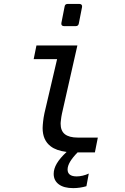

<svg xmlns="http://www.w3.org/2000/svg" viewBox="-20 -780 642 985"><path d="M308.1 -646Q300.8 -646 297.1 -650.4Q293.5 -654.8 294.9 -662.1L311.5 -746.6Q313.5 -759.8 327.1 -759.8H387.7Q395 -759.8 398.7 -755.4Q402.3 -751 400.9 -743.7L384.3 -659.2Q381.8 -646 368.7 -646ZM377.9 2Q353 27.3 339.8 49.3Q326.7 71.3 326.7 89.8Q326.7 106.9 338.4 116Q350.1 125 373.5 125Q387.7 125 403.8 121.3Q419.9 117.7 435.5 110.4L423.3 175.3Q389.6 185.1 355.5 185.1Q307.6 185.1 281.5 165.5Q255.4 146 255.4 111.8Q255.4 85.9 271.5 58.6Q287.6 31.2 321.8 -0.5Q268.6 -7.3 240.2 -29.3Q198.7 -60.5 198.7 -123Q198.7 -131.3 199.5 -139.4Q200.2 -147.5 201.2 -157.2Q202.1 -167 203.9 -177.5Q205.6 -188 208 -199.2L272.9 -476.6H152.8L167 -546.9H377L297.9 -197.3Q295.9 -189.5 294.7 -180.4Q293.5 -171.4 293 -167Q292 -158.7 291.5 -154.5Q291 -150.4 291 -145.5Q291 -108.9 312.5 -91.8Q334.5 -74.2 378.9 -74.2H481.9L466.8 2Z"/></svg>

Font: Hack
Style: Italic
Weight: 400
Italic angle: -11°
Monospace: yes
Designer: Christopher Simpkins
Foundry: Christopher Simpkins
Version: Version 2.019; ttfautohint (v1.4.1) -l 4 -r 80 -G 350 -x 0 -